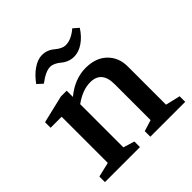

<svg xmlns="http://www.w3.org/2000/svg" viewBox="-190 -890 1047 1047"><g transform="rotate(-45 333.5 -366.5)"><path d="M36 0V-43L121 -63V-419H36V-462L196 -500H241V-452Q317 -515 402 -515Q480 -515 525 -471Q570 -427 570 -358V-63L655 -43V0H386V-43L451 -63V-340Q451 -442 364 -442Q305 -442 241 -396V-63L306 -43V0ZM149 -643Q178 -684 214 -708.5Q250 -733 283 -733Q323 -733 354.5 -706Q386 -679 414 -679Q456 -679 503 -719L534 -692Q507 -650 472 -626Q437 -602 401 -602Q361 -602 328.5 -629Q296 -656 269 -656Q234 -656 180 -615Z"/></g></svg>

Font: Volkhov
Style: Regular
Weight: 400
Designer: Cyreal (www.cyreal.org)
Foundry: Cyreal (www.cyreal.org)
Version: Version 1.010